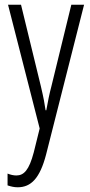

<svg xmlns="http://www.w3.org/2000/svg" viewBox="-20 -603 383 813"><path d="M14 -583 148 -59 123 42C103 118 81 140 49 140C38 140 24 137 12 132V182C27 187 40 190 55 190C112 190 149 151 175 52L336 -583H282L198 -239C189 -205 183 -175 176 -136H173C169 -164 165 -187 153 -238L69 -583Z"/></svg>

Font: Noto Sans Tamil UI ExtraCondensed Light
Style: Regular
Weight: 300
Width: 2
Designer: Jelle Bosma - Monotype Design Team
Foundry: Monotype Imaging Inc.
Version: Version 2.004